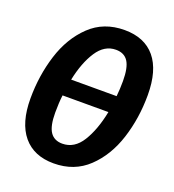

<svg xmlns="http://www.w3.org/2000/svg" viewBox="-132 -810 841 929"><g transform="rotate(20 288.5 -346.0)"><path d="M564 -450Q564 -331 530 -225Q496 -119 425 -51.5Q354 16 248 16Q146 16 91 -50Q36 -116 36 -241Q36 -359 69.5 -465.5Q103 -572 174 -640Q245 -708 352 -708Q455 -708 509.5 -642.5Q564 -577 564 -450ZM190 -394H424Q428 -431 428 -473Q428 -542 408 -573Q388 -604 345 -604Q286 -604 247.5 -545Q209 -486 190 -394ZM413 -308H177Q172 -268 172 -218Q172 -149 192.5 -118.5Q213 -88 255 -88Q317 -88 355.5 -150Q394 -212 413 -308Z"/></g></svg>

Font: Fira Sans Compressed SemiBold
Style: Italic
Weight: 600
Width: 1
Italic angle: -8°
Designer: bBox Type GmbH & Carrois Corporate GbR & Edenspiekermann AG
Foundry: bBox Type GmbH & Carrois Corporate GbR & Edenspiekermann AG
Version: Version 4.301